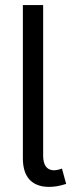

<svg xmlns="http://www.w3.org/2000/svg" viewBox="-20 -728 287 758"><path d="M173.8 9.8Q206.1 9.8 241.2 -2L224.6 -62.5Q206.1 -55.7 191.4 -55.7Q151.4 -57.6 150.4 -111.3V-708H70.3V-103.5Q70.3 -6.8 148.4 7.8Q161.1 9.8 173.8 9.8Z"/></svg>

Font: Yaldevi Colombo Medium
Style: Regular
Weight: 500
Designer: Sol Matas, Denzil Rajitha, Kosala Senevirathne and Pathum Egodawatta
Foundry: Mooniak
Version: Version 1.020 ; ttfautohint (v1.6)